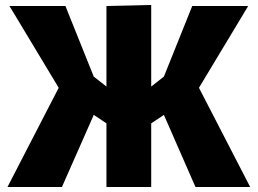

<svg xmlns="http://www.w3.org/2000/svg" viewBox="-20 -752 1036 772"><path d="M10 0 216 -399 18 -728H243L357 -444L408 -404V-728L588 -732V-404L639 -444L753 -728H978L780 -399L986 0H766L639 -290L588 -256V0H408V-256L357 -290L229 0Z"/></svg>

Font: Murecho ExtraBold
Style: Regular
Weight: 800
Designer: Neil Summerour
Foundry: Positype
Version: Version 1.010; ttfautohint (v1.8.3)